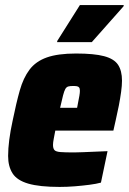

<svg xmlns="http://www.w3.org/2000/svg" viewBox="-20 -729 508 757"><path d="M215 8Q136 8 91.5 -5Q47 -18 29.5 -45.5Q12 -73 12 -114Q12 -143 16.5 -178Q21 -213 30 -254Q44 -323 58 -372.5Q72 -422 96.5 -454.5Q121 -487 164.5 -502.5Q208 -518 280 -518Q351 -518 390.5 -507.5Q430 -497 445.5 -473.5Q461 -450 461 -411Q461 -392 457.5 -366.5Q454 -341 448.5 -312.5Q443 -284 436 -254L427 -214H198Q195 -198 192 -182.5Q189 -167 189 -158Q189 -144 194.5 -137.5Q200 -131 218 -129.5Q236 -128 272 -128Q285 -128 307.5 -129Q330 -130 355.5 -131Q381 -132 404 -133L378 -9Q360 -4 333 -0.5Q306 3 275.5 5.5Q245 8 215 8ZM217 -304H284L287 -320Q291 -340 293 -351.5Q295 -363 295 -371Q295 -380 292 -384Q289 -388 283 -389Q277 -390 268 -390Q256 -390 249 -388Q242 -386 237.5 -378Q233 -370 228.5 -352.5Q224 -335 217 -304ZM205 -563 206 -568 295 -709H468L467 -704L342 -563Z"/></svg>

Font: Saira SemiCondensed Black
Style: Italic
Weight: 900
Width: 4
Italic angle: -12°
Designer: Hector Gatti with collaboration of the Omnibus-Type team
Foundry: Omnibus-Type
Version: Version 1.101